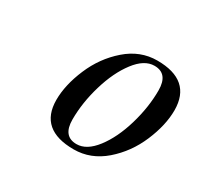

<svg xmlns="http://www.w3.org/2000/svg" viewBox="-88 -834 611 584"><g transform="rotate(30 217.0 -541.5)"><path d="M314 -704.1Q278.8 -704.1 247.6 -663.1Q216.3 -622.1 197.8 -559.6Q179.2 -497.1 179.2 -438Q179.2 -378.9 227.1 -378.9Q262.2 -378.9 293.5 -419.7Q324.7 -460.4 343.3 -523.2Q361.8 -585.9 361.8 -645Q361.8 -704.1 314 -704.1ZM313.5 -722.2Q433.6 -722.2 434.1 -617.2Q434.1 -564.5 408.4 -504.2Q382.8 -443.8 335 -402.3Q287.1 -360.8 227.5 -360.8Q107.4 -360.8 106.9 -464.8Q106.9 -517.6 132.6 -578.1Q158.2 -638.7 206.1 -680.4Q253.9 -722.2 313.5 -722.2Z"/></g></svg>

Font: PlayfairDisplay-Italic
Style: Italic
Weight: 400
Italic angle: -14°
Designer: Claus Eggers Sørensen
Foundry: Claus Eggers Sørensen
Version: Version 1.002;PS 001.002;hotconv 1.0.70;makeotf.lib2.5.58329